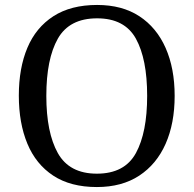

<svg xmlns="http://www.w3.org/2000/svg" viewBox="-20 -745 782 775"><path d="M371 10Q265 10 195 -36Q125 -82 90.5 -165Q56 -248 56 -359Q56 -470 90.5 -552Q125 -634 195.5 -679.5Q266 -725 372 -725Q473 -725 542.5 -679.5Q612 -634 648.5 -551.5Q685 -469 685 -358Q685 -247 648.5 -164.5Q612 -82 542 -36Q472 10 371 10ZM371 -44Q483 -44 528.5 -127Q574 -210 574 -358Q574 -507 528.5 -589Q483 -671 372 -671Q260 -671 213.5 -589Q167 -507 167 -358Q167 -210 213.5 -127Q260 -44 371 -44Z"/></svg>

Font: Noto Serif Dives Akuru
Style: Regular
Weight: 400
Designer: Fernando Caro
Foundry: Fernando Caro
Version: Version 2.000; ttfautohint (v1.8.4.7-5d5b)